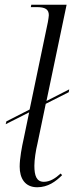

<svg xmlns="http://www.w3.org/2000/svg" viewBox="-20 -780 317 810"><path d="M137 10C182 10 215 -14 242 -41L236 -48C213 -27 190 -13 165 -13C134 -13 125 -39 125 -81C125 -106 131 -146 138 -174L173 -342L270 -391L272 -403L176 -354L261 -760H112L110 -750H135C170 -750 186 -741 186 -716C186 -710 184 -700 182 -687L105 -318L7 -268L4 -256L103 -306L80 -195C72 -160 63 -111 63 -77C63 -28 85 10 137 10Z"/></svg>

Font: Noto Serif Display SemiCondensed Light
Style: Italic
Weight: 300
Width: 4
Italic angle: -12°
Designer: Monotype Design Team
Foundry: Monotype Imaging Inc.
Version: Version 2.009